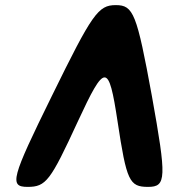

<svg xmlns="http://www.w3.org/2000/svg" viewBox="-20 -731 687 751"><path d="M440 -255C475 -23 486 0 559 0C631 0 632 -33 574 -356C515 -678 502 -711 433 -711C364 -711 341 -678 183 -356C24 -33 15 0 88 0C160 0 177 -23 284 -255C391 -486 405 -486 440 -255Z"/></svg>

Font: Asimov Print
Style: AIt
Weight: 500
Designer: Google
Version: Version 2.000980: 2014